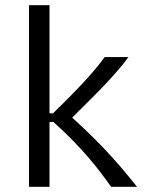

<svg xmlns="http://www.w3.org/2000/svg" viewBox="-20 -720 582 740"><path d="M91.7 -700V0H170.8V-250H185.8C300.8 -146.7 360.8 -66.7 408.3 0H508.3C455.8 -65 387.5 -150 258.3 -266.7C364.2 -370.8 431.7 -440 475 -500H383.3C357.5 -464.2 311.7 -406.7 184.2 -283.3H170.8V-700Z"/></svg>

Font: BoonHome
Style: Book
Weight: 400
Designer: Sungsit Sawaiwan
Foundry: Sungsit Sawaiwan
Version: Version 0.2